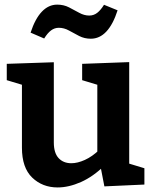

<svg xmlns="http://www.w3.org/2000/svg" viewBox="-20 -811 671 843"><path d="M233 12Q166.3 12 121.3 -31.3Q76.3 -74.7 76.3 -162.7V-455L89.3 -435L9.7 -459V-530.7L216.3 -537.7V-185.7Q216.3 -139.3 237.3 -116.8Q258.3 -94.3 293.3 -94.3Q320.3 -94.3 352.5 -108.8Q384.7 -123.3 416.7 -153.7L407.3 -128.7V-458L420.3 -435L340.7 -459V-530.7L547.3 -538.3V-74.3L530.3 -97.7L614 -72.3V-0.7L438.3 7.3L419.3 -90.7L438.7 -84.3Q389.3 -35.7 335.7 -11.8Q282 12 233 12ZM378.7 -641Q350.7 -641 327.5 -653Q304.3 -665 282.8 -677Q261.3 -689 238.3 -689Q219.7 -689 204.2 -677.5Q188.7 -666 174 -642L114.3 -667.7Q134.3 -729 163.8 -759.8Q193.3 -790.7 231 -790.7Q259.7 -790.7 283 -778.7Q306.3 -766.7 328 -754.7Q349.7 -742.7 372 -742.7Q391.3 -742.7 406.7 -754.5Q422 -766.3 436.7 -790L496.3 -765.7Q476.3 -703.7 446.8 -672.3Q417.3 -641 378.7 -641Z"/></svg>

Font: Bitter Thin
Style: Regular
Weight: 100
Designer: Sol Matas, and Bitter project Authors
Foundry: Sol Matas
Version: Version 2.002